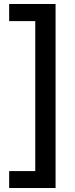

<svg xmlns="http://www.w3.org/2000/svg" viewBox="-20 -777 376 964"><path d="M26 167V82H157V-671H26V-757H259V167Z"/></svg>

Font: Menbere
Style: Regular
Weight: 400
Designer: Aleme Tadesse
Foundry: Sorkin Type Co
Version: Version 1.000